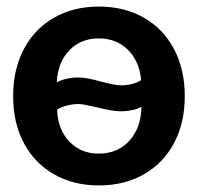

<svg xmlns="http://www.w3.org/2000/svg" viewBox="-20 -552 603 585"><path d="M20 -259Q20 -340 52.5 -402Q85 -464 144.5 -498Q204 -532 281 -532Q359 -532 418.5 -498Q478 -464 510.5 -402Q543 -340 543 -259Q543 -178 510.5 -116.5Q478 -55 418.5 -21Q359 13 281 13Q204 13 144.5 -21Q85 -55 52.5 -116.5Q20 -178 20 -259ZM219 -316Q244 -316 289 -303Q295 -302 315 -297Q335 -292 349 -292Q367 -292 383.5 -296.5Q400 -301 410 -308Q405 -365 370 -400Q335 -435 281 -435Q226 -435 191 -398.5Q156 -362 153 -301Q165 -308 183 -312Q201 -316 219 -316ZM281 -84Q339 -84 374.5 -123.5Q410 -163 411 -227Q403 -221 385 -217Q367 -213 346 -213Q323 -213 275 -225Q233 -235 220 -235Q202 -235 184 -230.5Q166 -226 154 -218Q156 -158 191 -121Q226 -84 281 -84Z"/></svg>

Font: Non Bureau Medium
Style: Regular
Weight: 500
Designer: Jona Saucedo
Foundry: Non Foundry
Version: Version 1.000; ttfautohint (v1.8.4)